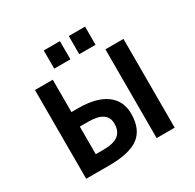

<svg xmlns="http://www.w3.org/2000/svg" viewBox="-197 -1160 1395 1376"><g transform="rotate(-30 500.0 -472.0)"><path d="M282.2 -464.8H335.9Q488.3 -464.8 567.9 -406.2Q647.5 -347.7 647.5 -241.2Q647.5 -114.3 571.8 -56.2Q496.1 2 325.2 2H134.8V-732.4H282.2ZM282.2 -116.2H345.7Q430.7 -116.2 469.2 -146.5Q507.8 -176.8 507.8 -240.2Q507.8 -345.7 348.6 -344.7H282.2ZM717.8 2V-732.4H867.2V2ZM331.1 -795.9V-946.3H464.8V-795.9ZM538.1 -795.9V-946.3H672.9V-795.9Z"/></g></svg>

Font: GenEi Gothic M Regular
Style: Bold
Weight: 700
Designer: o_tamon (Modified); [Source Han Sans]
Ryoko NISHIZUKA  (kana & ideographs); Paul D. Hunt (Latin, Greek & Cyrillic); Wenl
Version: Version 1.1a;Original Version 1.004